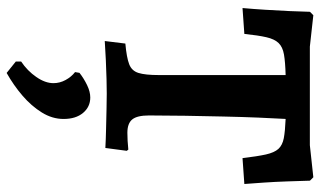

<svg xmlns="http://www.w3.org/2000/svg" viewBox="-222 -472 1010 607"><g transform="rotate(90 283.5 -168.0)"><path d="M109.2 6.3 117.2 -58.8Q161.5 -62.8 182.5 -70.9Q203.5 -78.9 210.1 -100.3Q216.8 -121.6 216.8 -164.7V-565.5Q175.9 -564.4 151.9 -560.3Q127.8 -556.1 115.5 -543.2Q103.1 -530.4 97.2 -504.7Q91.3 -479 86.7 -435L4.9 -429.2Q8 -463.2 10.4 -501.6Q12.7 -540.1 14.5 -577Q16.2 -613.9 16.8 -642.4L27.6 -653.1L126.8 -642.1H438.6L539.9 -653.1L550.7 -642.4Q551.7 -608.5 553 -570.5Q554.3 -532.4 556.7 -497.2Q559.1 -462 561.2 -435L479.4 -429.2Q473.8 -476 467.9 -502.9Q461.9 -529.7 450.3 -542.6Q438.6 -555.4 416.4 -559.7Q394.2 -563.9 355.5 -565.5Q353.4 -530.6 351.3 -479.5Q349.2 -428.5 347.9 -368.9Q346.6 -309.3 345.5 -248.4Q344.5 -187.4 344.5 -133.6Q344.5 -96.2 357 -80.7Q369.6 -65.2 399.2 -65.2Q423.8 -65.2 452.4 -68.2L456.3 -63.3L447.3 4.4Q420.9 2.9 387.7 2.2Q354.6 1.5 324 0.7Q293.4 0 275.1 0Q257.7 0 229.4 0.7Q201.1 1.5 169.5 2.9Q137.9 4.4 109.2 6.3ZM210.1 316.5 174 287.5V270.7Q203.6 250.8 223 222.6Q242.4 194.5 242.4 168.5Q242.4 148.5 232.5 130.3Q222.6 112 207.4 100.2L209.8 86.2Q227.5 72.4 248.5 62.2Q269.4 52.1 287.7 52.1Q317.4 52.1 336.5 75Q355.6 97.8 355.6 136.6Q355.6 172.2 335.1 205.3Q314.6 238.4 281.8 266.5Q248.9 294.7 210.1 316.5Z"/></g></svg>

Font: Alegreya
Style: Regular
Weight: 400
Designer: Juan Pablo del Peral
Foundry: Huerta Tipografica
Version: Version 2.009